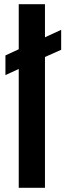

<svg xmlns="http://www.w3.org/2000/svg" viewBox="-20 -895 311 915"><path d="M69.3 0V-566.4L5.9 -537.1V-630.9L69.3 -660.2V-875H194.3V-717.3L271.5 -752.9V-657.7L194.3 -623.5V0Z"/></svg>

Font: Oswald
Style: Book
Weight: 400
Designer: vernon adams
Foundry: vernon adams
Version: Version 1.000